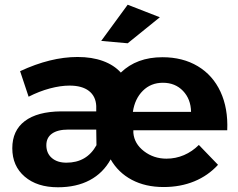

<svg xmlns="http://www.w3.org/2000/svg" viewBox="-20 -785 1008 812"><path d="M684 -114Q723 -114 758 -129Q793 -144 821 -172L902 -88Q860 -42 801.5 -18Q743 6 672 6Q595 6 537.5 -24.5Q480 -55 448 -111Q416 -53 359.5 -23Q303 7 225 7Q137 7 84.5 -38Q32 -83 32 -158Q32 -233 85 -273Q138 -313 238 -314H387V-337Q385 -378 356 -400.5Q327 -423 274 -423Q236 -423 191 -411Q146 -399 101 -376L65 -484Q194 -544 308 -544Q369 -544 415.5 -527Q462 -510 491 -478Q558 -543 667 -543Q753 -543 816.5 -505Q880 -467 912.5 -397Q945 -327 941 -234H544V-223Q548 -177 589 -145.5Q630 -114 684 -114ZM669 -435Q618 -435 584 -401Q550 -367 542 -312H788Q787 -366 754 -400.5Q721 -435 669 -435ZM176 -171Q176 -137 199 -117Q222 -97 261 -97Q347 -97 388 -171L387 -237H269Q224 -237 200 -220Q176 -203 176 -171ZM520 -765 656 -712 520 -602 408 -612Z"/></svg>

Font: Argentum Sans SemiBold
Style: Regular
Weight: 600
Designer: Julieta Ulanovsky (Modified by Cristiano Sobral)
Foundry: Julieta Ulanovsky
Version: Version 5.001;November 22, 2018;FontCreator 11.5.0.2425 64-b